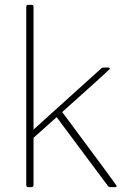

<svg xmlns="http://www.w3.org/2000/svg" viewBox="-20 -770 538 790"><path d="M453 0H434Q428 0 424 -5L213 -288L118 -203V-8Q118 -1 110 0H96Q89 0 88 -8V-742Q88 -750 96 -750H110Q118 -750 118 -742V-237L396 -488Q400 -492 406 -492H425Q432 -492 432 -487Q432 -484 236 -309Q460 -8 460 -5Q460 0 453 0Z"/></svg>

Font: YamahaIndonesia935. App Thin
Style: Regular
Weight: 100
Designer: Dalton Maag Ltd
Foundry: Dalton Maag Ltd
Version: Version 1.002